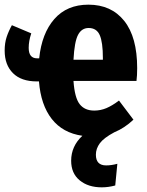

<svg xmlns="http://www.w3.org/2000/svg" viewBox="-24 -568 629 823"><path d="M561 -221H291Q296 -149 317.5 -121.5Q339 -94 380 -94Q407 -94 432 -104.5Q457 -115 486 -137L548 -55Q510 -19 466 -1Q421 23 404 46Q387 69 387 95Q387 141 431 141Q454 141 479 134L470 227Q441 235 412 235Q354 235 317.5 205Q281 175 281 121Q281 59 329 14Q245 2 198 -58Q151 -118 143 -219H134Q67 -219 31.5 -254.5Q-4 -290 -4 -351Q-4 -384 4.5 -409.5Q13 -435 27 -460L110 -425Q99 -392 99 -363Q99 -318 135 -318H144Q155 -425 209 -486.5Q263 -548 355 -548Q453 -548 508.5 -478.5Q564 -409 564 -276Q564 -244 561 -221ZM417 -319Q417 -387 403.5 -417.5Q390 -448 356 -448Q326 -448 310.5 -418.5Q295 -389 291 -312H417Z"/></svg>

Font: Fira Sans Extra Condensed
Style: Bold
Weight: 700
Width: 1
Designer: Carrois Corporate & Edenspiekermann AG
Foundry: Carrois Corporate GbR & Edenspiekermann AG
Version: Version 4.203